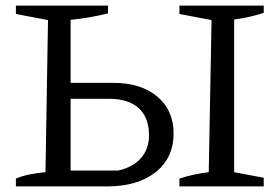

<svg xmlns="http://www.w3.org/2000/svg" viewBox="-20 -668 1005 688"><path d="M37 0V-28Q76 -45 143 -51L152 -596L37 -618V-648H367V-620Q298 -603 233 -597V-371H387Q485 -371 543.5 -322Q602 -273 602 -190Q602 -102 537.5 -51Q473 0 363 0ZM623 0V-28Q650 -37 676.5 -42.5Q703 -48 728 -51L738 -596L623 -618V-648H925V-622Q901 -614 874.5 -608Q848 -602 819 -598V-51L925 -31V0ZM233 -57H404Q457 -69 485.5 -102Q514 -135 514 -183Q514 -247 477 -280.5Q440 -314 370 -314H233Z"/></svg>

Font: Piazzolla
Style: Regular
Weight: 400
Designer: Juan Pablo del Peral
Foundry: Huerta Tipografica
Version: Version 1.330